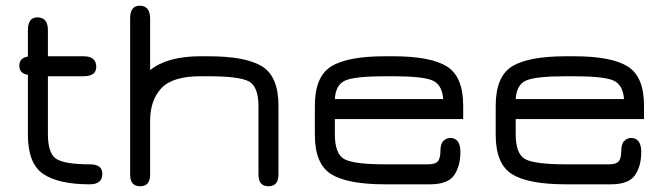

<svg xmlns="http://www.w3.org/2000/svg" viewBox="-20 -648 2339 675"><path d="M148.4 -176.8Q148.4 -107.4 178.7 -88.9Q209 -70.3 295.9 -70.3Q339.8 -70.3 339.8 -37.1Q339.8 0 295.9 0Q185.5 0 131.8 -36.6Q78.1 -73.2 78.1 -173.8V-384.8Q47.9 -389.6 47.9 -417Q47.9 -444.3 78.1 -449.2V-542Q78.1 -586.9 111.3 -586.9Q148.4 -586.9 148.4 -542V-450.2H273.4Q318.4 -450.2 318.4 -413.1Q318.4 -379.9 273.4 -379.9H148.4Z M684.6 -379.9Q585.9 -379.9 546.9 -337.4Q507.8 -294.9 507.8 -223.6V-34.2Q507.8 6.8 472.7 6.8Q437.5 6.8 437.5 -34.2V-583Q437.5 -627.9 470.7 -627.9Q507.8 -627.9 507.8 -583V-401.4Q568.4 -450.2 684.6 -450.2H712.9Q843.8 -450.2 901.4 -414.6Q959 -378.9 959 -276.4V-34.2Q959 6.8 923.8 6.8Q888.7 6.8 888.7 -34.2V-273.4Q888.7 -343.8 855 -361.8Q821.3 -379.9 712.9 -379.9Z M1608.4 -276.4V-229.5H1157.2V-176.8Q1157.2 -106.4 1190.9 -88.4Q1224.6 -70.3 1334 -70.3H1484.4Q1510.7 -70.3 1519.5 -81.1Q1528.3 -91.8 1528.3 -117.2Q1528.3 -142.6 1539.1 -152.8Q1549.8 -163.1 1563.5 -163.1Q1598.6 -162.1 1598.6 -113.3Q1598.6 -64.5 1576.7 -32.2Q1554.7 0 1491.2 0H1334Q1202.1 0 1144.5 -35.6Q1086.9 -71.3 1086.9 -173.8V-276.4Q1086.9 -378.9 1144.5 -414.6Q1202.1 -450.2 1334 -450.2H1362.3Q1493.2 -450.2 1550.8 -414.6Q1608.4 -378.9 1608.4 -276.4ZM1362.3 -379.9H1334Q1228.5 -379.9 1194.3 -365.2Q1160.2 -350.6 1157.2 -299.8H1538.1Q1534.2 -351.6 1499 -365.7Q1463.9 -379.9 1362.3 -379.9Z M2244.1 -276.4V-229.5H1793V-176.8Q1793 -106.4 1826.7 -88.4Q1860.4 -70.3 1969.7 -70.3H2120.1Q2146.5 -70.3 2155.3 -81.1Q2164.1 -91.8 2164.1 -117.2Q2164.1 -142.6 2174.8 -152.8Q2185.5 -163.1 2199.2 -163.1Q2234.4 -162.1 2234.4 -113.3Q2234.4 -64.5 2212.4 -32.2Q2190.4 0 2127 0H1969.7Q1837.9 0 1780.3 -35.6Q1722.7 -71.3 1722.7 -173.8V-276.4Q1722.7 -378.9 1780.3 -414.6Q1837.9 -450.2 1969.7 -450.2H1998Q2128.9 -450.2 2186.5 -414.6Q2244.1 -378.9 2244.1 -276.4ZM1998 -379.9H1969.7Q1864.3 -379.9 1830.1 -365.2Q1795.9 -350.6 1793 -299.8H2173.8Q2169.9 -351.6 2134.8 -365.7Q2099.6 -379.9 1998 -379.9Z"/></svg>

Font: Jura
Style: DemiBold
Weight: 600
Version: Version 2.5